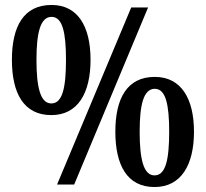

<svg xmlns="http://www.w3.org/2000/svg" viewBox="-20 -744 830 774"><path d="M187 -280C294 -280 345 -369 345 -503C345 -637 294 -724 188 -724C75 -724 28 -637 28 -503C28 -369 75 -280 187 -280ZM210 0H279L577 -714H509ZM187 -327C143 -327 127 -391 127 -503C127 -613 143 -676 188 -676C232 -676 246 -613 246 -503C246 -391 232 -327 187 -327ZM603 10C710 10 762 -79 762 -213C762 -347 710 -434 604 -434C492 -434 445 -347 445 -213C445 -79 492 10 603 10ZM603 -37C559 -37 543 -101 543 -213C543 -323 559 -386 604 -386C648 -386 662 -323 662 -213C662 -101 648 -37 603 -37Z"/></svg>

Font: Noto Serif Ethiopic Condensed
Style: Bold
Weight: 700
Width: 3
Designer: Monotype Design Team
Foundry: Monotype Imaging Inc.
Version: Version 2.102